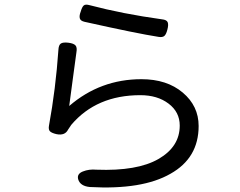

<svg xmlns="http://www.w3.org/2000/svg" viewBox="-20 -785 1040 833"><path d="M668 -625Q574.2 -639.6 346.7 -690.4Q329.1 -694.3 326.2 -705.6Q323.2 -716.8 330.1 -734.4Q335.9 -754.9 343.3 -761.2Q350.6 -767.6 368.2 -762.7Q512.7 -724.6 682.6 -701.2Q703.1 -699.2 707.5 -688.5Q711.9 -677.7 706.1 -656.2Q701.2 -636.7 693.4 -629.4Q685.5 -622.1 668 -625ZM719.7 -31.2Q597.7 39.1 370.1 26.4Q328.1 22.5 319.3 -6.8Q312.5 -30.3 339.4 -41Q366.2 -51.8 398.4 -48.8Q575.2 -42 667.5 -95.2Q759.8 -148.4 759.8 -240.2Q759.8 -298.8 711.4 -335.4Q663.1 -372.1 588.9 -372.1Q398.4 -372.1 289.1 -243.2Q279.3 -229.5 275.4 -222.7Q261.7 -195.3 224.6 -203.1Q204.1 -208 196.8 -215.3Q189.5 -222.7 192.4 -239.3Q221.7 -399.4 233.4 -568.4Q234.4 -589.8 244.1 -596.2Q253.9 -602.5 277.3 -599.6Q299.8 -596.7 307.6 -587.9Q315.4 -579.1 311.5 -557.6Q305.7 -519.5 294.9 -435.1Q284.2 -350.6 280.3 -325.2Q415 -441.4 593.8 -441.4Q704.1 -441.4 772.9 -383.3Q841.8 -325.2 841.8 -238.3Q841.8 -99.6 719.7 -31.2Z"/></svg>

Font: GenSenMaruGothic TW TTF Regular
Style: Regular
Weight: 400
Version: Version 1.301